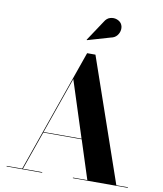

<svg xmlns="http://www.w3.org/2000/svg" viewBox="-104 -1087 993 1170"><g transform="rotate(10 392.0 -501.5)"><path d="M507 -884 366 -843 364 -845.5 447 -970.5Q461 -994.5 482.2 -1000.5Q503.5 -1006.5 522.8 -999.8Q542 -993 551.5 -979Q562 -963 560 -942.5Q558 -922 544.5 -905.2Q531 -888.5 507 -884ZM17.5 -3.5H113.5L381 -765H432.5L696 -3.5H768V0H427.5V-3.5H516.5L439.5 -242.5H202L118 -3.5H237.5V0H17.5ZM325.5 -595 203 -246H438Z"/></g></svg>

Font: Bodoni* 48pt
Style: Bold
Weight: 700
Version: Version 2.3